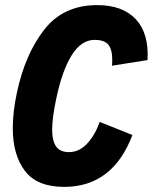

<svg xmlns="http://www.w3.org/2000/svg" viewBox="-20 -721 598 751"><path d="M30 -220Q30 -283 46 -358Q78 -509 153 -605Q228 -701 360 -701Q460 -701 511.5 -645.5Q563 -590 557 -486L418 -464Q419 -472 419 -488Q419 -528 403.5 -546.5Q388 -565 350 -565Q298 -565 260.5 -505Q223 -445 200 -335Q184 -260 184 -214Q184 -170 199.5 -148Q215 -126 250 -126Q289 -126 320 -158.5Q351 -191 370 -244L498 -193Q421 10 231 10Q125 10 77.5 -52.5Q30 -115 30 -220Z"/></svg>

Font: Decalotype ExtraBold Italic
Style: Regular
Weight: 800
Italic angle: -12°
Designer: Alfredo Marco Pradil
Foundry: Alfredo Marco Pradil
Version: Version 1.0